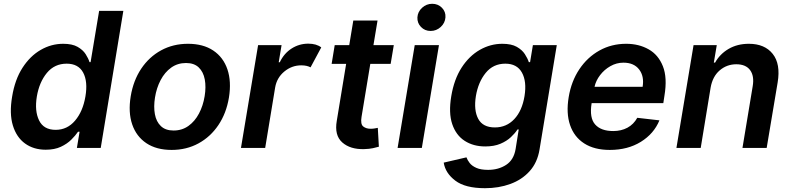

<svg xmlns="http://www.w3.org/2000/svg" viewBox="-20 -785 4199 1019"><path d="M514.6 0 634.6 -727.3H506.1L460.8 -455.3H455.1Q448.9 -475.1 434.5 -497.7Q420.1 -520.2 391.7 -536.4Q363.4 -552.6 315.4 -552.6Q252.2 -552.6 196.1 -520.2Q139.9 -487.9 99.5 -425.4Q59.1 -362.9 44.3 -272Q29.1 -182.2 48.2 -119.3Q67.3 -56.5 112.9 -23.4Q158.4 9.6 222.7 9.6Q269.6 9.6 303 -6Q336.4 -21.7 358.6 -43.9Q380.9 -66.1 394.2 -85.9H402.4L388.1 0ZM433.3 -272.7Q419.9 -193.5 378.3 -144.7Q336.8 -95.9 275.4 -95.9Q211.8 -95.9 187.4 -146Q162.9 -196 175.5 -272.7Q188.4 -349.1 228.9 -398.1Q269.5 -447.1 333.8 -447.1Q395.9 -447.1 421.4 -399.7Q446.9 -352.3 433.3 -272.7Z M891 10.7Q810.4 10.7 756.9 -25Q703.5 -60.7 681.6 -124.8Q659.8 -188.9 673.7 -273.8Q687.5 -357.6 729.4 -420.3Q771.3 -483 835 -517.8Q898.8 -552.6 977.6 -552.6Q1058.2 -552.6 1111.7 -516.9Q1165.1 -481.2 1187 -416.9Q1208.8 -352.6 1195 -267Q1181.1 -183.6 1139 -121.1Q1096.9 -58.6 1033.4 -24Q969.8 10.7 891 10.7ZM901.3 -92.3Q946 -92.3 980.1 -116.7Q1014.2 -141 1036 -182.4Q1057.9 -223.7 1066.1 -274.5Q1074.2 -323.5 1066.8 -363.5Q1059.3 -403.4 1034.8 -427Q1010.3 -450.6 967.3 -450.6Q922.6 -450.6 888.5 -426.1Q854.4 -401.6 832.6 -360.1Q810.7 -318.5 802.6 -267.8Q794.7 -218.8 802 -179Q809.3 -139.2 833.8 -115.8Q858.3 -92.3 901.3 -92.3Z M1258.9 0 1349.8 -545.5H1474.4L1459.2 -454.5H1464.8Q1487.6 -502.1 1527.9 -527.7Q1568.2 -553.3 1616.1 -553.3Q1659.4 -553.3 1685 -533.4L1628.2 -427.6Q1619.3 -432.5 1606.9 -435.4Q1594.5 -438.2 1578.8 -438.2Q1528.8 -438.2 1489 -405.4Q1449.2 -372.5 1440.3 -320.7L1387.4 0Z M2070 -545.5 2053.3 -446H1945.3L1898.8 -164.8Q1892.4 -126.1 1907.7 -113.8Q1922.9 -101.6 1947.1 -101.6Q1958.8 -101.6 1969.1 -103.5Q1979.4 -105.5 1985.1 -106.5L1990.8 -6.4Q1979 -2.8 1959.5 1.4Q1940 5.7 1912.6 6.4Q1839.1 8.5 1796.5 -29.1Q1753.9 -66.8 1767.4 -143.8L1817.1 -446H1740.1L1756.4 -545.5H1833.5L1855.1 -676.1H1983.7L1962 -545.5Z M2090.2 0 2181.1 -545.5H2309.7L2218.8 0ZM2265.3 -620.7Q2234.7 -620.7 2214.3 -641.9Q2193.9 -663 2195.3 -692.8Q2197.1 -722.7 2220.2 -743.8Q2243.3 -764.9 2273.8 -764.9Q2304.7 -764.9 2325.5 -743.8Q2346.2 -722.7 2344.1 -692.8Q2342 -663 2319.1 -641.9Q2296.2 -620.7 2265.3 -620.7Z M2554 213.8Q2449.2 213.8 2396.5 173.8Q2343.7 133.9 2334.9 78.1L2455.6 50.1Q2460.9 65 2472.8 80.3Q2484.7 95.5 2508.2 106Q2531.6 116.5 2570.7 116.5Q2625.4 116.5 2666.2 90Q2707 63.6 2716.6 5.3L2733 -98H2726.6Q2713.8 -78.1 2691.6 -57.2Q2669.4 -36.2 2635.8 -22Q2602.3 -7.8 2555.4 -7.8Q2492.2 -7.8 2446.2 -37.5Q2400.2 -67.1 2380.1 -126.4Q2360.1 -185.7 2375 -274.5Q2389.9 -364.3 2430 -426.3Q2470.2 -488.3 2526.6 -520.4Q2583.1 -552.6 2646 -552.6Q2694.2 -552.6 2722.7 -536.4Q2751.1 -520.2 2765.6 -497.7Q2780.2 -475.1 2786.6 -455.3H2793.3L2808.2 -545.5H2935L2843.4 8.9Q2832 77.8 2791.2 123.2Q2750.4 168.7 2688.9 191.2Q2627.5 213.8 2554 213.8ZM2606.5 -108.7Q2668 -108.7 2709.5 -152.9Q2751.1 -197.1 2763.8 -275.2Q2776.3 -352.6 2750 -399.9Q2723.7 -447.1 2661.9 -447.1Q2597.7 -447.1 2557.9 -398.3Q2518.1 -349.4 2505.7 -275.2Q2493.6 -199.9 2518.1 -154.3Q2542.6 -108.7 2606.5 -108.7Z M3216.3 10.7Q3134.2 10.7 3080.6 -23.8Q3027 -58.2 3005.5 -121.3Q2984 -184.3 2998.2 -269.5Q3012.1 -353.7 3054.7 -417.4Q3097.3 -481.2 3161.4 -516.9Q3225.5 -552.6 3303.3 -552.6Q3370.4 -552.6 3422.2 -523.4Q3474.1 -494.3 3498.2 -433.4Q3522.4 -372.5 3506.4 -277L3500.4 -237.6H3120L3119.7 -235.8Q3107.6 -159.1 3138.7 -124.3Q3169.7 -89.5 3234.7 -89.5Q3277 -89.5 3310 -107.2Q3343 -125 3362.2 -159.8L3479.8 -146.3Q3450.6 -75.3 3381.2 -32.3Q3311.8 10.7 3216.3 10.7ZM3135.3 -324.2H3390.6Q3399.9 -380 3372.2 -416.2Q3344.5 -452.4 3288.7 -452.4Q3251.8 -452.4 3219.5 -433.9Q3187.1 -415.5 3164.8 -386.2Q3142.4 -356.9 3135.3 -324.2Z M3751.4 -319.6 3698.9 0H3570L3660.9 -545.5H3784.1L3768.5 -452.8H3775.2Q3800.8 -498.6 3847.1 -525.6Q3893.5 -552.6 3954.5 -552.6Q4038.4 -552.6 4081 -499.1Q4123.6 -445.7 4107.2 -347.3L4049 0H3920.5L3974.8 -327.4Q3984 -381.7 3961.1 -412.8Q3938.2 -443.9 3887.8 -443.9Q3837.4 -443.9 3799.5 -411.4Q3761.7 -378.9 3751.4 -319.6Z"/></svg>

Font: Inter UI Semi Bold
Style: Italic
Weight: 600
Italic angle: -9.39999°
Designer: Rasmus Andersson
Foundry: rsms
Version: 3.2;8d6f07862